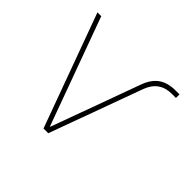

<svg xmlns="http://www.w3.org/2000/svg" viewBox="-131 -695 855 855"><g transform="rotate(45 296.5 -268.0)"><path d="M233.9 0 38.1 -535.6H62L247.6 -27.3H250L402.3 -445.3Q418.9 -491.7 450 -513.7Q481 -535.6 529.8 -535.6H554.7V-513.2H529.3Q451.2 -513.2 423.8 -438.5L263.7 0Z"/></g></svg>

Font: Inter 20pt Thin
Style: Regular
Weight: 250
Version: Version 4.001;git-66647c0bb